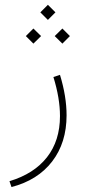

<svg xmlns="http://www.w3.org/2000/svg" viewBox="-20 -505 353 783"><path d="M175.3 -485.4 206.1 -454.6 175.3 -423.8 144.5 -454.6ZM234.4 -388.7 265.1 -357.9 234.4 -327.1 203.1 -357.9ZM116.2 -388.7 147.5 -357.9 116.2 -327.1 85.4 -357.9ZM26.9 257.8 18.6 233.9Q118.2 204.1 171.4 136.5Q224.6 68.8 224.6 -31.7Q224.6 -104.5 197.8 -190.9L224.6 -199.7Q251.5 -111.8 251.5 -34.7Q251.5 77.1 192.6 153.6Q133.8 230 26.9 257.8Z"/></svg>

Font: Vazirmatn FD NL Thin
Style: Regular
Weight: 100
Designer: Saber Rastikerdar
Foundry: Saber Rastikerdar
Version: Version 33.003